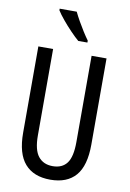

<svg xmlns="http://www.w3.org/2000/svg" viewBox="-102 -1004 726 1076"><g transform="rotate(10 261.0 -466.5)"><path d="M455 -224Q455 -103 406 -46.5Q357 10 262 10Q167 10 117 -47Q67 -104 67 -223V-714H151V-222Q151 -140 180 -103.5Q209 -67 262 -67Q316 -67 343 -103Q370 -139 370 -223V-714H455ZM245 -943Q256 -920 271.5 -892.5Q287 -865 303.5 -839Q320 -813 334 -794V-783H282Q262 -800 235.5 -827.5Q209 -855 185 -884Q161 -913 148 -934V-943Z"/></g></svg>

Font: Noto Sans Malayalam ExtraCondensed
Style: Regular
Weight: 400
Width: 2
Designer: Jelle Bosma - Monotype Design Team
Foundry: Monotype Imaging Inc.
Version: Version 2.104; ttfautohint (v1.8.4.7-5d5b)